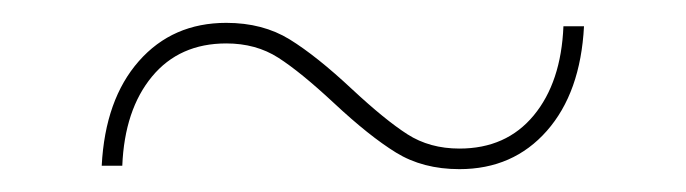

<svg xmlns="http://www.w3.org/2000/svg" viewBox="-20 -434 600 168"><path d="M272 -344Q243 -371 223.5 -383.5Q204 -396 178 -396Q137 -396 113 -367Q89 -338 87 -289H69Q72 -347 101.5 -380.5Q131 -414 178 -414Q210 -414 233.5 -399.5Q257 -385 288 -356Q317 -329 336.5 -316.5Q356 -304 382 -304Q423 -304 447 -333Q471 -362 473 -411H491Q488 -353 458.5 -319.5Q429 -286 382 -286Q350 -286 326.5 -300.5Q303 -315 272 -344Z"/></svg>

Font: iiserrat Thin
Style: Regular
Weight: 100
Designer: Akira Ohta
Foundry: Akira Ohta
Version: Version 1.200;Glyphs 3.3.1 (3343)